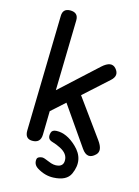

<svg xmlns="http://www.w3.org/2000/svg" viewBox="-143 -864 826 1141"><g transform="rotate(15 270.0 -293.0)"><path d="M142.6 -786.1Q97.7 -785.2 96.7 -740.7L80.6 -32.2Q79.1 20 123 21Q175.8 22 176.8 -31.2L179.7 -175.8L262.7 -250.5L428.7 -11.2Q467.8 45.4 513.7 0Q543 -28.8 502.9 -84L335 -315.9L482.4 -449.2Q523.4 -485.4 490.2 -523.4Q459 -558.6 406.2 -510.7L182.6 -305.7L192.4 -737.8Q193.4 -786.1 142.6 -786.1ZM217.8 -53.2Q207 -12.7 242.2 -3.4Q270.5 4.9 293.9 17.1Q343.8 42.5 342.8 84.5Q342.8 116.2 312.5 123.5Q285.2 129.9 251.5 114.7Q218.8 100.1 207 101.1Q178.7 104 176.8 121.6Q172.9 153.8 202.1 171.9Q251 202.1 302.7 199.7Q382.8 196.3 405.3 147Q448.2 52.2 373 -17.6Q311.5 -75.7 250 -73.2Q222.7 -72.3 217.8 -53.2Z"/></g></svg>

Font: Comic Relief
Style: Regular
Weight: 400
Designer: Jeff Davis
Foundry: Loudifier
Version: Version 1.200; ttfautohint (v1.8.4.7-5d5b)